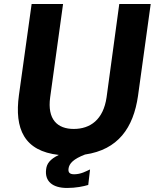

<svg xmlns="http://www.w3.org/2000/svg" viewBox="-20 -762 768 953"><path d="M728 -742H572L509 -279C493 -168 428 -122 346 -122C265 -122 214 -169 229 -279L293 -742H137L74 -290C51 -122 100 -12 272 7C226 29 212 52 209 78C201 138 241 171 313 171C357 171 395 163 418 156L427 79C407 88 382 103 348 103C326 103 318 94 320 76C323 49 345 27 402 5C566 -19 642 -127 665 -286Z"/></svg>

Font: Cheyenne Sans
Style: Bold Italic
Weight: 700
Italic angle: -8.13011°
Designer: The Public Sans project authors (U.S. Web Design System), Libre Franklin designed by Pablo Impallari and Rodrigo Fuenzal
Foundry: The Cheyenne Sans Project Authors
Version: Version 2.007